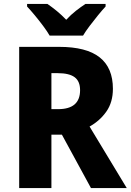

<svg xmlns="http://www.w3.org/2000/svg" viewBox="-20 -951 661 971"><path d="M279 -714Q417 -714 484 -661Q551 -608 551 -502Q551 -434 518 -387Q485 -340 433 -311L621 0H440L293 -270H240V0H77V-714ZM272 -581H240V-399H274Q385 -399 385 -495Q385 -540 357.5 -560.5Q330 -581 272 -581ZM231 -771Q219 -792 198.5 -819.5Q178 -847 156 -873.5Q134 -900 117 -918V-931H220Q242 -916 266.5 -896Q291 -876 315 -851Q339 -877 364 -896.5Q389 -916 412 -931H514V-918Q497 -900 475.5 -873.5Q454 -847 433.5 -820Q413 -793 400 -771Z"/></svg>

Font: Noto Sans Telugu SemiCondensed ExtraBold
Style: Regular
Weight: 800
Width: 4
Designer: Jelle Bosma - Monotype Design Team
Foundry: Monotype Imaging Inc.
Version: Version 2.005; ttfautohint (v1.8.4.7-5d5b)